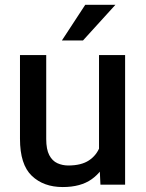

<svg xmlns="http://www.w3.org/2000/svg" viewBox="-20 -753 594 783"><path d="M383.8 -528.3H490.2V0H389.6L383.8 -123.5ZM439.9 -235.4Q439.9 -164.6 419.4 -109.4Q398.9 -54.2 354 -22.2Q309.1 9.8 235.8 9.8Q157.7 9.8 109.6 -36.1Q61.5 -82 61.5 -187V-528.3H168.5V-186Q168.5 -144 180.9 -120.4Q193.4 -96.7 214.1 -87.4Q234.9 -78.1 258.3 -78.1Q311.5 -78.1 342.8 -98.9Q374 -119.6 387.5 -155.3Q400.9 -190.9 400.9 -234.4ZM327.6 -733.4H450.7L318.4 -587.9H232.4Z"/></svg>

Font: Heebo Medium
Style: Regular
Weight: 500
Designer: Oded Ezer
Foundry: Ezer Type House
Version: Version 3.100